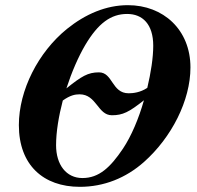

<svg xmlns="http://www.w3.org/2000/svg" viewBox="-20 -705 762 743"><path d="M717 -444C717 -590 612 -685 475 -685C391 -685 311 -651 239 -593C128 -503 53 -356 53 -221C53 -66 148 18 289 18C382 18 467 -16 537 -78C644 -173 717 -316 717 -444ZM573 -528C573 -482 564 -424 550 -365C523 -347 495 -344 478 -344C412 -344 417 -425 363 -425C320 -425 296 -410 237 -363C257 -425 283 -485 310 -531C360 -615 409 -651 472 -651C532 -651 573 -611 573 -528ZM537 -317C517 -246 488 -178 456 -130C407 -57 363 -16 299 -16C236 -16 197 -68 197 -143C197 -194 207 -255 223 -316C251 -336 270 -340 288 -340C354 -340 358 -259 413 -259C455 -259 479 -271 537 -317Z"/></svg>

Font: STIXGeneral
Style: Bold Italic
Weight: 700
Italic angle: -16.33°
Designer: MicroPress Inc., with final additions and corrections provided by Coen Hoffman, Elsevier (retired)
Version: Version 1.1.0